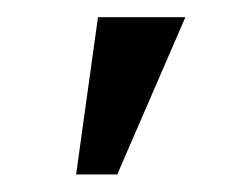

<svg xmlns="http://www.w3.org/2000/svg" viewBox="-20 -812 281 223"><path d="M68.4 -609.4 93.8 -792H195.3L116.2 -609.4Z"/></svg>

Font: Roboto Slab LO
Style: Regular
Weight: 400
Designer: Google
Version: Version 2.000